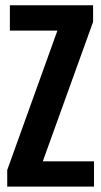

<svg xmlns="http://www.w3.org/2000/svg" viewBox="-20 -692 375 712"><path d="M6.8 -61.5 192.9 -578.6H16.6V-672.4H325.2V-610.8L138.7 -93.8H328.6V0H6.8Z"/></svg>

Font: Fjalla One
Style: Regular
Weight: 400
Designer: Irina Smirnova, Eben Sorkin
Foundry: Sorkin Type
Version: Version 1.002; ttfautohint (v1.8.4.7-5d5b);gftools[0.9.25]